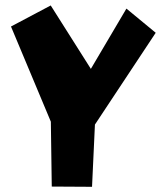

<svg xmlns="http://www.w3.org/2000/svg" viewBox="-20 -495 623 717"><path d="M173.3 201.7 169.9 -40.5 21 -396 169.4 -474.6 319.3 -237.8 452.1 -462.9 561.5 -372.6 334.5 -29.8 323.7 202.6Z"/></svg>

Font: Some Time Later
Style: Regular
Weight: 400
Version: Version 003.300